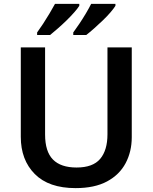

<svg xmlns="http://www.w3.org/2000/svg" viewBox="-20 -958 785 988"><path d="M658 -252Q658 -178 626.5 -118.5Q595 -59 531 -24.5Q467 10 369 10Q231 10 159 -62.5Q87 -135 87 -254V-714H212V-266Q212 -178 252.5 -137Q293 -96 374 -96Q458 -96 495.5 -140.5Q533 -185 533 -267V-714H658ZM574 -928Q566 -915 549 -895Q532 -875 509 -853Q486 -831 464 -811.5Q442 -792 424 -778H357V-791Q371 -810 388.5 -836Q406 -862 422 -889Q438 -916 449 -938H574ZM388 -928Q380 -915 362.5 -895Q345 -875 322.5 -853Q300 -831 277.5 -811.5Q255 -792 238 -778H171V-791Q185 -810 202 -836Q219 -862 235 -889Q251 -916 263 -938H388Z"/></svg>

Font: Noto Sans New Tai Lue SemiBold
Style: Regular
Weight: 600
Version: Version 2.003